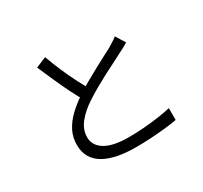

<svg xmlns="http://www.w3.org/2000/svg" viewBox="-162 -1001 1324 1253"><g transform="rotate(-30 500.0 -375.0)"><path d="M814 -597Q797 -586 778 -576Q759 -566 737 -555Q712 -541 675 -523Q638 -505 596 -483Q554 -461 512 -437Q470 -413 433 -389Q363 -344 323.5 -294Q284 -244 284 -187Q284 -125 343.5 -88.5Q403 -52 521 -52Q576 -52 635 -56.5Q694 -61 748.5 -69Q803 -77 841 -86V3Q804 10 753.5 15.5Q703 21 645 24.5Q587 28 525 28Q454 28 395 16.5Q336 5 292.5 -19Q249 -43 225 -82.5Q201 -122 201 -178Q201 -233 224 -279.5Q247 -326 290 -368Q333 -410 392 -449Q430 -475 473.5 -499.5Q517 -524 559 -547Q601 -570 637.5 -589Q674 -608 699 -621Q720 -634 737 -644.5Q754 -655 770 -668ZM308 -778Q331 -714 357.5 -653Q384 -592 411.5 -539Q439 -486 462 -445L393 -404Q368 -445 340 -501Q312 -557 284 -620Q256 -683 229 -745Z"/></g></svg>

Font: Noto Sans HK
Style: Regular
Weight: 400
Designer: Ryoko NISHIZUKA 西塚涼子 (kana, bopomofo & ideographs); Paul D. Hunt (Latin, Greek & Cyrillic); Sandoll Communications 산돌커뮤니
Foundry: Adobe
Version: Version 2.004-H2;hotconv 1.0.118;makeotfexe 2.5.65603